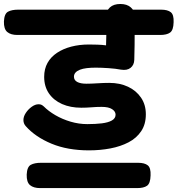

<svg xmlns="http://www.w3.org/2000/svg" viewBox="-92 -814 905 978"><path d="M361.2 -48.1Q252.2 -48.1 170.2 -82.2Q88.2 -116.2 39 -171.6Q27.3 -184.7 27.3 -202.4Q27.3 -220.4 39.4 -238.7Q51.4 -257 69.3 -269.9Q87.2 -282.9 104.2 -282.9Q111.6 -282.9 117.4 -280.9Q123.2 -278.9 131.3 -271.6Q154.7 -248 189.9 -227.4Q225.2 -206.8 267.4 -194.3Q309.6 -181.8 352.6 -181.8Q394.1 -181.8 426.6 -185.7Q459 -189.7 477.8 -200.3Q496.7 -211 496.7 -230Q496.7 -246.4 478.9 -258Q461.2 -269.6 425.7 -269.6Q398.9 -269.6 373.6 -267.4Q348.2 -265.3 322 -265.3Q267 -265.3 224.4 -283.9Q181.8 -302.6 157.4 -337.9Q133 -373.3 133 -422.7Q133 -462.9 150.1 -493.6Q167.2 -524.2 198.4 -544.9Q229.7 -565.7 271.1 -576.5Q312.6 -587.3 361 -587.3Q380.7 -587.3 404.6 -586.5Q428.6 -585.7 448.2 -583Q449.4 -613.9 449.6 -638.1Q449.7 -662.2 449.6 -685.6Q449.4 -709 449.2 -736.3Q449.2 -758.9 467.9 -776.3Q486.6 -793.7 521.1 -793.7Q554.9 -793.7 574.4 -776.3Q594 -758.9 594 -736.3Q594 -703.7 594 -664.4Q594 -625.1 593.6 -585.1Q593.2 -545 592 -509Q591 -482.6 573.1 -468.4Q555.2 -454.2 524.2 -459.2Q497.3 -464.4 460.6 -466.9Q423.8 -469.4 395.7 -469.4Q370.9 -469.4 350.4 -467Q329.9 -464.6 315.3 -458.9Q300.7 -453.3 292.7 -444.4Q284.7 -435.6 284.7 -423.4Q284.7 -405.6 301.3 -396.6Q318 -387.6 348 -387.6Q373.2 -387.6 404.7 -389.7Q436.1 -391.8 464.7 -391.8Q518.3 -391.8 560.1 -372.2Q601.8 -352.7 626.3 -316.7Q650.9 -280.7 650.9 -231.8Q650.9 -180.9 627.1 -145.6Q603.3 -110.2 562.8 -89.1Q522.2 -67.9 470.3 -58Q418.3 -48.1 361.2 -48.1ZM-3.4 -635.9Q-37.2 -635.9 -55.1 -651.1Q-73 -666.3 -72 -704.7Q-70.2 -744 -51.2 -754.4Q-32.1 -764.8 0.9 -764.8H728.1Q761.9 -764.8 778 -751.8Q794.1 -738.9 792.3 -700.3Q791.3 -660.2 774.4 -648.1Q757.6 -635.9 723.8 -635.9ZM112.6 144.1Q78.8 144.1 60.9 129Q43 113.9 44 75.3Q45.8 36 64.8 25.6Q83.9 15.2 116.9 15.2H610.8Q644.6 15.2 660.7 28.2Q676.8 41.1 675 79.7Q674 120 657.1 132.1Q640.2 144.1 606.4 144.1Z"/></svg>

Font: Playpen Sans Deva
Style: Regular
Weight: 400
Designer: Pooja Saxena, Gunjan Panchal, Laura Meseguer, Veronika Burian, José Scaglione
Foundry: TypeTogether
Version: Version 2.000